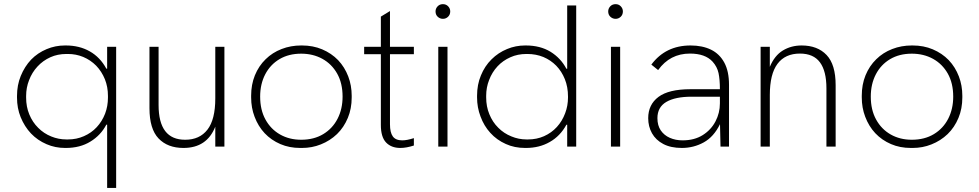

<svg xmlns="http://www.w3.org/2000/svg" viewBox="-20 -724 4836 948"><path d="M553.5 204H509V-108.5H505Q477.5 -56 426.5 -25Q375.5 6.5 305 6.5H301.5Q252.5 6.5 210 -12Q165.5 -31 133 -65Q101 -99 82 -145.5Q64 -190 64 -242V-250Q64 -304 82.5 -349Q101.5 -395.5 133.5 -429.5Q166 -463 210.5 -481.5Q253 -499.5 301 -499.5H305Q372 -499.5 423 -470.5Q474.5 -441.5 505 -385H509V-493H553.5ZM315.5 -35.5Q358 -35.5 394 -51.5Q431 -67.5 457.5 -96Q484 -124.5 499 -163Q513 -200 513 -242V-250.5Q513 -295 498 -332.5Q482 -371.5 455 -399.5Q427.5 -427.5 390.5 -443Q355 -457.5 316 -457.5H308Q264.5 -457.5 229 -441.5Q191.5 -424.5 165 -395.5Q138 -366.5 123.5 -328Q109 -291.5 109 -250V-242Q109 -197 124.5 -159.5Q140.5 -120.5 168.5 -93Q196 -65 233.5 -50Q269 -35.5 308 -35.5Z M886 6.5Q807.5 6.5 762.8 -40.5Q718 -87.5 718 -190V-493H763V-205.5Q763 -33.5 894.5 -34Q965.5 -34 1004.2 -83.8Q1043 -133.5 1043 -238.5V-493H1088V0H1043V-98.5Q1001.5 6.5 886 6.5Z M1471 6.5H1462.5Q1408.5 6.5 1364.5 -12.5Q1319 -32 1286.5 -66.5Q1254.5 -101 1237 -147.5Q1220 -192 1220 -243V-251.5Q1220 -306.5 1238.5 -352Q1257.5 -398.5 1291.5 -431.5Q1325 -464.5 1370.5 -482Q1415.5 -499.5 1467 -499.5H1471Q1525.5 -499.5 1570.5 -480.5Q1616.5 -461 1649.5 -427Q1682 -392.5 1699.5 -346.5Q1716.5 -302 1716.5 -251V-243Q1716.5 -187.5 1697.5 -142Q1678 -95 1644 -62Q1609.5 -29 1564 -11Q1520.5 6.5 1471 6.5ZM1467 -34Q1530 -34 1576 -61.8Q1622 -89.5 1646.8 -137.8Q1671.5 -186 1671.5 -247Q1671.5 -313 1644.8 -360.5Q1618 -408 1571.8 -433.5Q1525.5 -459 1467 -459Q1405.5 -459 1360 -432Q1314.5 -405 1289.5 -357Q1264.5 -309 1264.5 -247Q1264.5 -181.5 1290.8 -133.8Q1317 -86 1362.8 -60Q1408.5 -34 1467 -34Z M1956.5 6.5Q1912 6.5 1886.2 -20.5Q1860.5 -47.5 1860.5 -107V-456.5H1778V-493H1860.5V-642L1905.5 -669.5V-493H2023.5V-456.5H1905.5V-110.5Q1905.5 -70 1919.5 -50.5Q1933.5 -31 1966 -31Q1989.5 -31 2023.5 -42V-5.5Q1986.5 6.5 1956.5 6.5Z M2189.5 0H2144V-493H2189.5ZM2167 -631Q2152.5 -631 2141.5 -641Q2130.5 -651 2130.5 -667.5Q2130.5 -682 2140.8 -692.8Q2151 -703.5 2167 -703.5Q2182.5 -703.5 2192.8 -692.8Q2203 -682 2203 -667.5Q2203 -651.5 2192.2 -641.2Q2181.5 -631 2167 -631Z M2576.5 6.5H2572.5Q2520 6.5 2477.5 -13Q2432.5 -33 2401 -68Q2369.5 -102.5 2352.5 -149Q2335.5 -193.5 2335.5 -243V-251Q2335.5 -306.5 2354.5 -351.5Q2373.5 -398 2407 -431Q2440 -464 2484 -482Q2526 -499.5 2573 -499.5H2576.5Q2647 -499.5 2698 -468.5Q2749 -437 2776.5 -384.5H2780.5V-697H2825V0H2780.5V-108H2776.5Q2746 -52 2694.5 -23Q2643.5 6.5 2576.5 6.5ZM2587 -35.5Q2630 -35.5 2666 -51.5Q2703 -68 2729.5 -97Q2756 -126 2770.5 -165Q2784.5 -201.5 2784.5 -243V-247Q2784.5 -294.5 2769 -333Q2753.5 -371.5 2726.5 -399.5Q2699.5 -427 2663 -442.5Q2626.5 -457.5 2583.5 -457.5H2579.5Q2536 -457.5 2500.5 -441.5Q2463 -425 2436.5 -396.5Q2409.5 -367.5 2395 -329Q2380.5 -292.5 2380.5 -251V-243Q2380.5 -198 2396 -160.5Q2412 -121 2440 -93.5Q2467.5 -65.5 2505 -50.5Q2540.5 -35.5 2580 -35.5Z M3042 0H2996.5V-493H3042ZM3019.5 -631Q3005 -631 2994 -641Q2983 -651 2983 -667.5Q2983 -682 2993.2 -692.8Q3003.5 -703.5 3019.5 -703.5Q3035 -703.5 3045.2 -692.8Q3055.5 -682 3055.5 -667.5Q3055.5 -651.5 3044.8 -641.2Q3034 -631 3019.5 -631Z M3346.5 6.5Q3292 6.5 3255 -13Q3218 -32.5 3199.2 -66Q3180.5 -99.5 3180.5 -140.5Q3180.5 -207.5 3231.2 -245.5Q3282 -283.5 3389 -283.5H3534.5Q3534.5 -331.5 3527.8 -363Q3521 -394.5 3498.5 -419.5Q3462 -459.5 3386.5 -459.5Q3288 -459.5 3229.5 -378L3196 -405Q3266.5 -499.5 3389.5 -499.5Q3448 -499.5 3490.5 -478.8Q3533 -458 3556.2 -415Q3579.5 -372 3579.5 -305.5V0H3537.5L3535 -111Q3504.5 -48.5 3454.8 -21Q3405 6.5 3346.5 6.5ZM3350.5 -31Q3408.5 -31 3449.8 -57Q3491 -83 3512.8 -124.8Q3534.5 -166.5 3534.5 -213.5V-246.5H3394.5Q3314 -246.5 3270 -220.8Q3226 -195 3226 -140.5Q3226 -104.5 3242.5 -80.2Q3259 -56 3287.2 -43.5Q3315.5 -31 3350.5 -31Z M4106 0H4060.5V-288Q4060.5 -373 4028.5 -416.2Q3996.5 -459.5 3929.5 -459.5Q3857 -459.5 3819 -409Q3781 -358.5 3781 -255V0H3735.5V-493H3781V-394Q3804.5 -450 3845.5 -474.8Q3886.5 -499.5 3938 -499.5Q4016.5 -499.5 4061.2 -452.5Q4106 -405.5 4106 -303.5Z M4486 6.5H4477.5Q4423.5 6.5 4379.5 -12.5Q4334 -32 4301.5 -66.5Q4269.5 -101 4252 -147.5Q4235 -192 4235 -243V-251.5Q4235 -306.5 4253.5 -352Q4272.5 -398.5 4306.5 -431.5Q4340 -464.5 4385.5 -482Q4430.5 -499.5 4482 -499.5H4486Q4540.5 -499.5 4585.5 -480.5Q4631.5 -461 4664.5 -427Q4697 -392.5 4714.5 -346.5Q4731.5 -302 4731.5 -251V-243Q4731.5 -187.5 4712.5 -142Q4693 -95 4659 -62Q4624.5 -29 4579 -11Q4535.5 6.5 4486 6.5ZM4482 -34Q4545 -34 4591 -61.8Q4637 -89.5 4661.8 -137.8Q4686.5 -186 4686.5 -247Q4686.5 -313 4659.8 -360.5Q4633 -408 4586.8 -433.5Q4540.5 -459 4482 -459Q4420.5 -459 4375 -432Q4329.5 -405 4304.5 -357Q4279.5 -309 4279.5 -247Q4279.5 -181.5 4305.8 -133.8Q4332 -86 4377.8 -60Q4423.5 -34 4482 -34Z"/></svg>

Font: Acari Sans Neue Light
Style: Regular
Weight: 300
Designer: Alfredo Marco Pradil (font), Cristiano Sobral (main changes)
Foundry: Hanken Design Co. (font), Cristiano Sobral (main changes)
Version: Version 2.459;March 19, 2022;FontCreator 14.0.0.2808 64-bit;